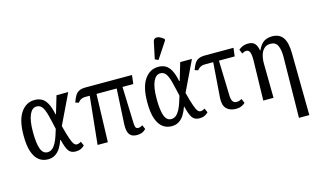

<svg xmlns="http://www.w3.org/2000/svg" viewBox="-114 -1163 2911 1754"><g transform="rotate(-15 1341.5 -286.0)"><path d="M211 10Q163 10 127 -17Q91 -44 70.5 -102.5Q50 -161 50 -257Q50 -402 100 -474Q150 -546 230 -546Q267 -546 296 -531Q325 -516 346.5 -477.5Q368 -439 382 -371H387L436 -536H547L410 -251Q432 -166 447 -124Q462 -82 474 -68Q486 -54 500 -54Q519 -54 541 -68L558 -28Q542 -12 522 -3Q502 6 474 6Q428 6 406.5 -25.5Q385 -57 367 -132H363Q350 -94 330.5 -61.5Q311 -29 281.5 -9.5Q252 10 211 10ZM223 -54Q251 -54 271 -72Q291 -90 305.5 -118.5Q320 -147 330.5 -179.5Q341 -212 350 -241Q332 -324 318 -377.5Q304 -431 285 -457.5Q266 -484 233 -484Q190 -484 165.5 -429Q141 -374 141 -266Q141 -160 160.5 -107Q180 -54 223 -54Z M681 0 728 -453H681Q665 -453 647.5 -445Q630 -437 615 -417L584 -427Q597 -463 611 -487.5Q625 -512 648.5 -524Q672 -536 712 -536H1150L1140 -453H1038L1050 -102Q1051 -75 1058.5 -64.5Q1066 -54 1081 -54Q1101 -54 1122 -68L1139 -28Q1117 -7 1097 -0.5Q1077 6 1052 6Q1005 6 983.5 -23.5Q962 -53 965 -119L983 -453H792L778 0Z M1381 10Q1333 10 1297 -17Q1261 -44 1240.5 -102.5Q1220 -161 1220 -257Q1220 -402 1270 -474Q1320 -546 1400 -546Q1437 -546 1466 -531Q1495 -516 1516.5 -477.5Q1538 -439 1552 -371H1557L1606 -536H1717L1580 -251Q1602 -166 1617 -124Q1632 -82 1644 -68Q1656 -54 1670 -54Q1689 -54 1711 -68L1728 -28Q1712 -12 1692 -3Q1672 6 1644 6Q1598 6 1576.5 -25.5Q1555 -57 1537 -132H1533Q1520 -94 1500.5 -61.5Q1481 -29 1451.5 -9.5Q1422 10 1381 10ZM1393 -54Q1421 -54 1441 -72Q1461 -90 1475.5 -118.5Q1490 -147 1500.5 -179.5Q1511 -212 1520 -241Q1502 -324 1488 -377.5Q1474 -431 1455 -457.5Q1436 -484 1403 -484Q1360 -484 1335.5 -429Q1311 -374 1311 -266Q1311 -160 1330.5 -107Q1350 -54 1393 -54ZM1420 -606 1388 -620 1421 -776Q1426 -802 1444 -807Q1462 -812 1484 -802.5Q1506 -793 1524 -776V-764Z M1990 9Q1931 9 1899 -24.5Q1867 -58 1873 -131L1897 -457H1811Q1795 -457 1777.5 -448.5Q1760 -440 1745 -421L1714 -431Q1727 -467 1741 -490Q1755 -513 1778.5 -524.5Q1802 -536 1842 -536H2110L2100 -457H1951L1961 -126Q1962 -87 1974 -69Q1986 -51 2010 -51Q2026 -51 2036.5 -54.5Q2047 -58 2060 -65L2077 -24Q2061 -9 2040 0Q2019 9 1990 9Z M2522 237 2530 -346Q2529 -411 2510.5 -447.5Q2492 -484 2445 -484Q2406 -484 2383 -461Q2360 -438 2350 -400.5Q2340 -363 2341 -321L2345 0H2248L2257 -371Q2258 -431 2248 -455Q2238 -479 2215 -479Q2197 -479 2174 -465L2157 -505Q2196 -539 2247 -539Q2291 -539 2311 -516Q2331 -493 2338 -450H2341Q2367 -506 2399.5 -526Q2432 -546 2477 -546Q2545 -546 2578.5 -499Q2612 -452 2613 -349L2620 237Z"/></g></svg>

Font: Noto Serif Condensed
Style: Regular
Weight: 400
Width: 3
Designer: Monotype Design Team
Foundry: Monotype Imaging Inc.
Version: Version 2.013; ttfautohint (v1.8.4.7-5d5b)